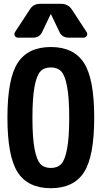

<svg xmlns="http://www.w3.org/2000/svg" viewBox="-20 -990 540 1020"><path d="M194.8 -118.7Q214.8 -97.7 250 -97.7Q285.2 -97.7 305.2 -118.7Q325.2 -139.6 336.4 -199.2Q347.7 -258.8 347.7 -364.7Q347.7 -470.7 336.4 -530.3Q325.2 -589.8 305.2 -610.8Q285.2 -631.8 250 -631.8Q214.8 -631.8 194.8 -610.8Q174.8 -589.8 163.6 -530.3Q152.3 -470.7 152.3 -364.7Q152.3 -258.8 163.6 -199.2Q174.8 -139.6 194.8 -118.7ZM74.2 -656.2Q128.9 -740.2 250 -740.2Q371.1 -740.2 425.8 -656.2Q480.5 -572.3 480.5 -365.2Q480.5 -158.2 425.8 -74.2Q371.1 9.8 250 9.8Q128.9 9.8 74.2 -74.2Q19.5 -158.2 19.5 -365.2Q19.5 -572.3 74.2 -656.2ZM304.7 -969.7Q340.8 -969.7 360.4 -941.4L440.4 -819.3Q446.3 -809.6 440.9 -799.8Q435.5 -790 424.8 -790H344.7Q308.6 -790 294.9 -822.3L251 -914.1Q251 -915 250 -915Q249 -915 249 -914.1L205.1 -822.3Q191.4 -790 155.3 -790H75.2Q64.5 -790 59.1 -799.3Q53.7 -808.6 59.6 -819.3L139.6 -941.4Q158.2 -970.7 195.3 -969.7Z"/></svg>

Font: Rounded-L Mgen+ 1mn bold
Style: Bold
Weight: 700
Designer: [Source Han Sans]
Ryoko NISHIZUKA  (kana & ideographs); Paul D. Hunt (Latin, Greek & Cyrillic); Wenlong ZHANG  (bopomofo
Version: Version 1.059.20150602